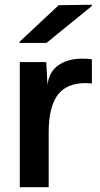

<svg xmlns="http://www.w3.org/2000/svg" viewBox="-20 -785 419 805"><path d="M325.2 -539.1Q354 -539.1 365.2 -536.1V-435.1Q272.9 -444.3 228.5 -395Q184.1 -345.7 184.1 -229V0H63V-524.9H173.8L179.2 -429.2Q185.5 -483.9 224.9 -511.5Q264.2 -539.1 325.2 -539.1ZM62 -605V-609.9L226.1 -763.2L365.2 -765.1V-759.8L174.8 -605Z"/></svg>

Font: Nacelle SemiBold
Style: Regular
Weight: 600
Designer: Sora Sagano
Foundry: Sora Sagano
Version: Version 1.000;FEAKit 1.0